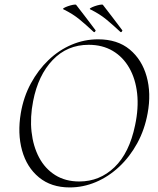

<svg xmlns="http://www.w3.org/2000/svg" viewBox="-20 -808 690 840"><path d="M285 12Q204 12 150.5 -32Q97 -76 76.5 -150Q56 -224 71 -313Q83 -384 115 -443Q147 -502 192.5 -545.5Q238 -589 293.5 -612.5Q349 -636 409 -636Q494 -636 547.5 -591.5Q601 -547 621.5 -473.5Q642 -400 626 -313Q613 -241 580.5 -181.5Q548 -122 501.5 -78.5Q455 -35 399.5 -11.5Q344 12 285 12ZM327 -14Q416 -14 481 -76.5Q546 -139 571 -260Q587 -335 580 -399Q573 -463 545.5 -511Q518 -559 473 -585.5Q428 -612 368 -612Q274 -612 210.5 -545.5Q147 -479 125 -366Q111 -295 118 -231.5Q125 -168 151 -119Q177 -70 221.5 -42Q266 -14 327 -14ZM506 -669Q475 -698 445.5 -722.5Q416 -747 375 -767Q370 -769 376.5 -773Q383 -777 394.5 -781Q406 -785 416.5 -787Q427 -789 430 -787Q452 -759 472 -732.5Q492 -706 514 -677Q517 -676 513.5 -670.5Q510 -665 506 -669ZM389 -669Q358 -698 328.5 -722.5Q299 -747 258 -767Q253 -769 259.5 -773Q266 -777 277.5 -781Q289 -785 299.5 -787Q310 -789 313 -787Q335 -759 355 -732.5Q375 -706 397 -677Q400 -676 396.5 -670.5Q393 -665 389 -669Z"/></svg>

Font: Cormorant Light
Style: Italic
Weight: 300
Italic angle: -10°
Designer: Christian Thalmann (Catharsis Fonts)
Foundry: Catharsis Fonts
Version: Version 4.000